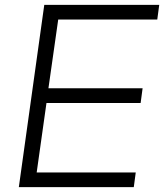

<svg xmlns="http://www.w3.org/2000/svg" viewBox="-20 -765 671 785"><path d="M57 0 161 -745H631L623 -685H218L178 -404H563L555 -344H170L130 -60H535L527 0Z"/></svg>

Font: Plus Jakarta Sans Light
Style: Italic
Weight: 300
Italic angle: -8°
Designer: Gumpita Rahayu
Foundry: Tokotype
Version: Version 2.071; ttfautohint (v1.8.4.7-5d5b);gftools[0.9.29]